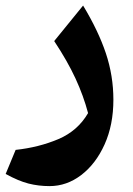

<svg xmlns="http://www.w3.org/2000/svg" viewBox="-20 -376 468 678"><path d="M380.4 -23.9Q380.4 64.9 349.4 133.8Q318.4 202.6 267.1 241.9Q215.8 281.2 154.8 281.2Q116.2 281.2 80.8 272.2Q45.4 263.2 0 238.3L35.2 153.3Q116.7 144.5 185.5 115.5Q254.4 86.4 291 23.4Q274.9 -37.6 246.6 -98.9Q218.3 -160.2 171.4 -231L273.4 -356.4Q327.1 -267.6 353.8 -188Q380.4 -108.4 380.4 -23.9Z"/></svg>

Font: Pinar DS4-SemiBold
Style: Regular
Weight: 600
Designer: Amin Abedi
Version: Version 2.000